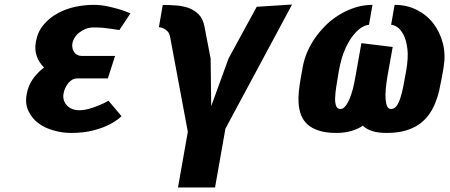

<svg xmlns="http://www.w3.org/2000/svg" viewBox="-20 -580 1990 850"><path d="M489.5 -332.5H340.5Q331 -332.5 322.5 -337Q314.5 -340.5 309 -348.5Q303 -357 301 -366Q298.5 -377 300.5 -387.5Q303 -401.5 310.5 -413Q318 -426 330.5 -435.5Q342.5 -445 359 -452Q375 -458.5 395 -458.5Q416 -458.5 436 -457Q456 -455 472 -452.5Q487.5 -450.5 508.5 -447L557.5 -521Q528 -533 506 -539.5Q480 -547 453.5 -552.5Q424 -558.5 393.5 -558.5Q356 -558.5 313.5 -550Q272 -541 236 -521.5Q200.5 -502.5 173.5 -471Q147 -440 139 -396Q132.5 -361 142.5 -332Q152 -304 175 -281Q145 -258.5 125 -229.5Q104.5 -199.5 98.5 -164.5Q90 -121 106 -88.5Q121 -56 150 -34.5Q178.5 -13 217.5 -2.5Q255 8.5 294 8.5Q351.5 8.5 394.5 -3Q436 -14 464 -28.5Q495.5 -44.5 518 -65.5L460.5 -134Q438 -121.5 416.5 -113Q401 -106 374.5 -98.5Q352 -92 330.5 -92Q313 -92 298.5 -98Q285 -103.5 275.5 -114Q266.5 -124 262.5 -137Q259 -150 261 -164Q263 -178 269.5 -191.5Q274 -202 283.5 -213.5Q292 -223 301.5 -228Q311 -233 323 -233H457.5Z M700.5 -558 683.5 -460Q696 -458.5 705 -453.5Q713.5 -449.5 722 -441Q730 -432.5 733 -417L811.5 3.5L768 250H932L978 -10.5L1273 -560L1116.5 -550L992 -321.5L915 -110L912.5 -320.5L885 -463.5Q878 -498 859.5 -516.5Q841 -535 814.5 -545Q789 -553.5 759 -556Q732.5 -558 700.5 -558Z M1718.5 -372 1580 -389 1554 -243.5Q1547.5 -206 1542.5 -187.5Q1536.5 -164.5 1527 -141Q1519 -122 1508.5 -109.5Q1499 -97.5 1487.5 -97.5Q1473.5 -97.5 1468.5 -110Q1463 -124 1463.5 -145Q1464.5 -171 1469 -198Q1474.5 -235.5 1480 -265.5Q1490.5 -324 1508.5 -364Q1527 -404.5 1546.5 -427Q1567 -451.5 1584.5 -460.5Q1602 -470 1613.5 -470L1629 -558.5Q1594 -558.5 1558 -548.5Q1522 -537.5 1490.5 -519.5Q1456 -499.5 1430 -475.5Q1401.5 -448.5 1379.5 -418.5Q1357.5 -388.5 1341.5 -352.5Q1326.5 -319.5 1319.5 -279.5L1311 -231.5Q1306.5 -206.5 1303 -175.5Q1300 -145.5 1302 -120.5Q1304.5 -93 1313 -70.5Q1322 -47 1341 -29.5Q1360.5 -11.5 1391.5 -2Q1422 8.5 1469 8.5Q1507 8.5 1536.5 -0.5Q1566.5 -9.5 1586 -23.5Q1602 -8.5 1627 0Q1652.5 8.5 1692.5 8.5Q1738.5 8.5 1774.5 -1.5Q1807.5 -11 1834.5 -29Q1859.5 -46.5 1877 -70Q1894 -93 1905.5 -120.5Q1916.5 -146.5 1923.5 -175.5Q1928 -194.5 1935 -231.5L1943.5 -279.5Q1953.5 -337 1941 -386.5Q1928 -437.5 1899 -475.5Q1870 -513.5 1825.5 -536Q1781.5 -558.5 1727 -558.5L1711.5 -470Q1722.5 -470 1738 -460.5Q1752.5 -451.5 1766 -427Q1778 -405 1783.5 -364Q1788.5 -325.5 1778 -265.5Q1767 -207 1765.5 -198Q1759.5 -166 1752 -145Q1744.5 -122.5 1735 -110Q1725.5 -97.5 1711 -97.5Q1699 -97.5 1694 -109.5Q1688.5 -121.5 1687 -141Q1685.5 -159.5 1688 -187.5Q1690.5 -214.5 1695.5 -243.5Z"/></svg>

Font: B612
Style: Regular
Weight: 700
Italic angle: -10°
Designer: Nicolas Chauveau, Thomas Paillot, Jonathan Favre-Lamarine, Jean-Luc Vinot
Foundry: AIRBUS
Version: Version 1.008